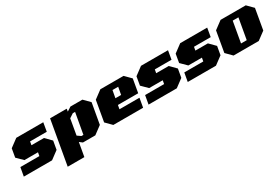

<svg xmlns="http://www.w3.org/2000/svg" viewBox="65 -1511 3901 2686"><g transform="rotate(-30 2016.0 -168.0)"><path d="M51 0 76 -140H383L393 -196H174L79 -290L103 -428L231 -523H667L643 -383H373L363 -327H565L659 -232L635 -95L507 0Z M652 187 777 -523H1046L1039 -480L1106 -523H1299L1393 -428L1334 -95L1206 0H1006L960 -35L921 187ZM1033 -89H1065L1125 -426H1088L1021 -382L977 -128Z M1497 0 1403 -95 1461 -428 1589 -523H1964L2058 -428L2020 -210H1692L1681 -147H2004L1978 0ZM1709 -309H1801L1823 -429H1731Z M2066 0 2091 -140H2398L2408 -196H2189L2094 -290L2118 -428L2246 -523H2682L2658 -383H2388L2378 -327H2580L2674 -232L2650 -95L2522 0Z M2699 0 2724 -140H3031L3041 -196H2822L2727 -290L2751 -428L2879 -523H3315L3291 -383H3021L3011 -327H3213L3307 -232L3283 -95L3155 0Z M3439 0 3345 -95 3403 -428 3531 -523H3938L4032 -428L3974 -95L3846 0ZM3614 -94H3706L3765 -429H3673Z"/></g></svg>

Font: Tomorrow ExtraBold
Style: Italic
Weight: 800
Italic angle: -10°
Designer: Tony de Marco, Monica Rizzolli
Foundry: Just in Type
Version: Version 2.002